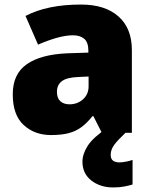

<svg xmlns="http://www.w3.org/2000/svg" viewBox="-20 -583 663 843"><path d="M336 -563Q441 -563 500 -511Q559 -459 559 -363V0H427L390 -73H386Q363 -44 338.5 -25.5Q314 -7 282 1.5Q250 10 204 10Q132 10 84 -34Q36 -78 36 -169Q36 -258 97.5 -301Q159 -344 276 -349L368 -352V-360Q368 -397 350 -412.5Q332 -428 301 -428Q268 -428 228 -416.5Q188 -405 147 -387L92 -513Q140 -538 200.5 -550.5Q261 -563 336 -563ZM325 -245Q273 -243 251.5 -226.5Q230 -210 230 -180Q230 -152 245 -138.5Q260 -125 285 -125Q320 -125 344.5 -147Q369 -169 369 -204V-247ZM466 97Q466 115 476.5 122.5Q487 130 504 130Q517 130 534.5 126.5Q552 123 562 119V227Q546 232 525 236Q504 240 477 240Q420 240 381 209.5Q342 179 342 127Q342 93 365.5 56.5Q389 20 456 -25L531 0Q497 32 481.5 53Q466 74 466 97Z"/></svg>

Font: Noto Sans Arabic Blk
Style: Regular
Weight: 900
Designer: Monotype Design Team, Nadine Chahine, Nizar Qandah and Khaled Hosny
Foundry: Monotype Imaging Inc.
Version: Version 2.012; ttfautohint (v1.8.4.7-5d5b)